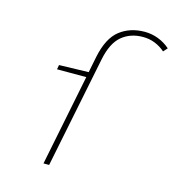

<svg xmlns="http://www.w3.org/2000/svg" viewBox="-109 -826 840 919"><g transform="rotate(15 311.0 -367.0)"><path d="M190 0 281 -452H136L140 -474L286 -478L302 -558Q322 -655 373 -694.5Q424 -734 496 -734Q531 -734 563.5 -721.5Q596 -709 622 -686L604 -666Q581 -686 553.5 -697Q526 -708 494 -708Q432 -708 389.5 -672.5Q347 -637 330 -554L218 0Z"/></g></svg>

Font: Source Code Pro ExtraLight
Style: Italic
Weight: 200
Italic angle: -11°
Monospace: yes
Designer: Paul D. Hunt, Teo Tuominen
Foundry: Adobe Systems Incorporated
Version: Version 1.050;PS 1.000;hotconv 16.6.51;makeotf.lib2.5.65220